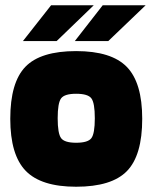

<svg xmlns="http://www.w3.org/2000/svg" viewBox="-20 -698 579 729"><path d="M520 -247Q520 -108 462 -48.5Q404 11 269 11Q136 11 77.5 -49.5Q19 -110 19 -247Q19 -385 76.5 -444.5Q134 -504 269 -504Q403 -504 461.5 -444Q520 -384 520 -247ZM199 -249Q199 -191 212 -173.5Q225 -156 269 -156Q314 -156 327 -173.5Q340 -191 340 -249Q340 -307 327 -324.5Q314 -342 269 -342Q225 -342 212 -324.5Q199 -307 199 -249ZM174 -678H336L195 -542H67ZM370 -678H533L391 -542H264Z"/></svg>

Font: Blinker ExtraBold
Style: Regular
Weight: 800
Designer: Juergen Huber
Foundry: supertype
Version: Version 1.017;hotconv 1.0.117;makeotfexe 2.5.65602